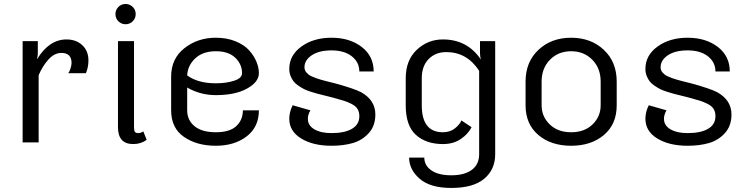

<svg xmlns="http://www.w3.org/2000/svg" viewBox="-20 -703 3707 948"><path d="M308.3 -508.3Q355.8 -508.3 386.2 -480Q416.7 -451.7 416.7 -404.2Q416.7 -371.7 404.2 -341.7H316.7Q323.3 -349.2 328.3 -365.4Q333.3 -381.7 333.3 -391.7Q333.3 -441.7 283.3 -441.7Q248.3 -441.7 219.2 -409.2Q190 -376.7 170.8 -331.7V0H91.7V-500H166.7V-441.7Q166.7 -426.7 162.5 -410Q222.5 -508.3 308.3 -508.3Z M704.2 -12.5Q675.8 8.3 637.5 8.3Q562.5 8.3 562.5 -75V-500H641.7V-75Q641.7 -59.2 645.8 -52.5Q650 -45.8 662.5 -45.8Q675 -45.8 687.5 -54.2ZM635.4 -668.8Q650 -654.2 650 -633.3Q650 -612.5 635.4 -597.9Q620.8 -583.3 600 -583.3Q579.2 -583.3 564.6 -597.9Q550 -612.5 550 -633.3Q550 -654.2 564.6 -668.8Q579.2 -683.3 600 -683.3Q620.8 -683.3 635.4 -668.8Z M1045.8 -516.7Q1100 -516.7 1142.9 -499.2Q1185.8 -481.7 1210 -454.6Q1234.2 -427.5 1246.2 -398.3Q1258.3 -369.2 1258.3 -341.7Q1258.3 -298.3 1200 -265.8Q1141.7 -233.3 1045.8 -233.3Q969.2 -233.3 904.2 -270.8V-158.3Q904.2 -110 940.4 -80Q976.7 -50 1045.8 -50Q1114.2 -50 1146.7 -80.4Q1179.2 -110.8 1179.2 -158.3H1258.3Q1258.3 -75.8 1197.9 -29.6Q1137.5 16.7 1045.8 16.7Q951.7 16.7 888.3 -27.1Q825 -70.8 825 -158.3V-325Q825 -413.3 890.4 -465Q955.8 -516.7 1045.8 -516.7ZM904.2 -330.8Q956.7 -291.7 1045.8 -291.7Q1095.8 -291.7 1135.4 -304.2Q1175 -316.7 1175 -341.7Q1175 -385.8 1141.7 -417.9Q1108.3 -450 1045.8 -450Q981.7 -450 944.2 -415Q906.7 -380 904.2 -330.8Z M1616.7 -516.7Q1706.7 -516.7 1765.8 -471.3Q1825 -425.8 1825 -350H1754.2Q1754.2 -395.8 1717.1 -425Q1680 -454.2 1616.7 -454.2Q1555 -454.2 1519.2 -430Q1483.3 -405.8 1483.3 -370.8Q1483.3 -363.3 1485.8 -356.7Q1488.3 -350 1493.8 -344.2Q1499.2 -338.3 1505 -333.8Q1510.8 -329.2 1521.2 -325Q1531.7 -320.8 1539.6 -317.5Q1547.5 -314.2 1561.3 -310.4Q1575 -306.7 1583.8 -304.2Q1592.5 -301.7 1608.3 -297.9Q1624.2 -294.2 1633.3 -291.7Q1728.3 -265.8 1763.3 -247.5Q1833.3 -208.3 1833.3 -137.5Q1833.3 -81.7 1800.8 -45.8Q1768.3 -10 1722.1 3.3Q1675.8 16.7 1616.7 16.7Q1525.8 16.7 1467.1 -19.2Q1408.3 -55 1408.3 -116.7Q1408.3 -150 1425 -183.3L1512.5 -158.3Q1500 -136.7 1500 -116.7Q1500 -83.3 1532.1 -64.6Q1564.2 -45.8 1616.7 -45.8Q1681.7 -45.8 1717.9 -67.1Q1754.2 -88.3 1754.2 -129.2Q1754.2 -150 1745.4 -164.6Q1736.7 -179.2 1716.3 -189.6Q1695.8 -200 1678.3 -205.4Q1660.8 -210.8 1627.5 -220Q1615 -223.3 1608.3 -225Q1600.8 -226.7 1580 -232.1Q1559.2 -237.5 1547.1 -240.4Q1535 -243.3 1514.6 -250Q1494.2 -256.7 1481.7 -262.9Q1469.2 -269.2 1453.8 -279.6Q1438.3 -290 1429.6 -301.2Q1420.8 -312.5 1414.6 -328.3Q1408.3 -344.2 1408.3 -362.5Q1408.3 -430 1468.3 -473.3Q1528.3 -516.7 1616.7 -516.7Z M2062.5 -316.7V-183.3Q2062.5 -50 2166.7 -50Q2202.5 -50 2226.7 -69.6Q2250.8 -89.2 2258.3 -108.3L2308.3 -75Q2292.5 -42.5 2255.8 -17.1Q2219.2 8.3 2166.7 8.3Q2084.2 8.3 2033.8 -36.7Q1983.3 -81.7 1983.3 -183.3V-316.7Q1983.3 -405.8 2037.9 -457.1Q2092.5 -508.3 2166.7 -508.3Q2287.5 -508.3 2354.2 -409.2Q2350 -424.2 2350 -441.7V-500H2425V58.3Q2425 134.2 2370.8 179.6Q2316.7 225 2208.3 225Q2104.2 225 2052.1 179.6Q2000 134.2 2000 75H2075Q2075 114.2 2110 138.3Q2145 162.5 2208.3 162.5Q2274.2 162.5 2310 135.4Q2345.8 108.3 2345.8 58.3V-353.3Q2285.8 -445.8 2183.3 -445.8Q2130 -445.8 2096.2 -411.2Q2062.5 -376.7 2062.5 -316.7Z M3025 -300V-183.3Q3025 -90 2962.1 -36.7Q2899.2 16.7 2800 16.7Q2700.8 16.7 2637.9 -36.7Q2575 -90 2575 -183.3V-300Q2575 -397.5 2638.8 -457.1Q2702.5 -516.7 2800 -516.7Q2897.5 -516.7 2961.2 -457.1Q3025 -397.5 3025 -300ZM2654.2 -300V-183.3Q2654.2 -127.5 2694.2 -88.8Q2734.2 -50 2800 -50Q2865.8 -50 2905.8 -88.8Q2945.8 -127.5 2945.8 -183.3V-300Q2945.8 -365.8 2904.6 -407.9Q2863.3 -450 2800 -450Q2736.7 -450 2695.4 -407.9Q2654.2 -365.8 2654.2 -300Z M3375 -516.7Q3465 -516.7 3524.2 -471.3Q3583.3 -425.8 3583.3 -350H3512.5Q3512.5 -395.8 3475.4 -425Q3438.3 -454.2 3375 -454.2Q3313.3 -454.2 3277.5 -430Q3241.7 -405.8 3241.7 -370.8Q3241.7 -363.3 3244.2 -356.7Q3246.7 -350 3252.1 -344.2Q3257.5 -338.3 3263.3 -333.8Q3269.2 -329.2 3279.6 -325Q3290 -320.8 3297.9 -317.5Q3305.8 -314.2 3319.6 -310.4Q3333.3 -306.7 3342.1 -304.2Q3350.8 -301.7 3366.7 -297.9Q3382.5 -294.2 3391.7 -291.7Q3486.7 -265.8 3521.7 -247.5Q3591.7 -208.3 3591.7 -137.5Q3591.7 -81.7 3559.2 -45.8Q3526.7 -10 3480.4 3.3Q3434.2 16.7 3375 16.7Q3284.2 16.7 3225.4 -19.2Q3166.7 -55 3166.7 -116.7Q3166.7 -150 3183.3 -183.3L3270.8 -158.3Q3258.3 -136.7 3258.3 -116.7Q3258.3 -83.3 3290.4 -64.6Q3322.5 -45.8 3375 -45.8Q3440 -45.8 3476.3 -67.1Q3512.5 -88.3 3512.5 -129.2Q3512.5 -150 3503.8 -164.6Q3495 -179.2 3474.6 -189.6Q3454.2 -200 3436.7 -205.4Q3419.2 -210.8 3385.8 -220Q3373.3 -223.3 3366.7 -225Q3359.2 -226.7 3338.3 -232.1Q3317.5 -237.5 3305.4 -240.4Q3293.3 -243.3 3272.9 -250Q3252.5 -256.7 3240 -262.9Q3227.5 -269.2 3212.1 -279.6Q3196.7 -290 3187.9 -301.2Q3179.2 -312.5 3172.9 -328.3Q3166.7 -344.2 3166.7 -362.5Q3166.7 -430 3226.7 -473.3Q3286.7 -516.7 3375 -516.7Z"/></svg>

Font: BoonBaan
Style: Regular
Weight: 400
Designer: Sungsit Sawaiwan
Foundry: FontUni
Version: Version 2.0